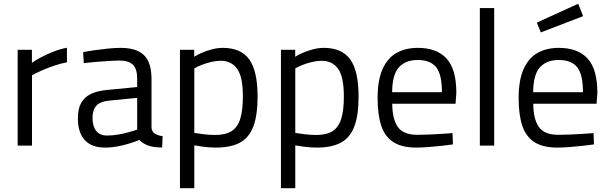

<svg xmlns="http://www.w3.org/2000/svg" viewBox="-20 -760 3182 1002"><path d="M72.2 0V-500H146.6V-432Q165.2 -445.4 194.5 -461.1Q223.9 -476.8 259.2 -490.7Q294.5 -504.6 329.3 -510.8V-435Q294.9 -428.4 260.2 -416.4Q225.5 -404.4 196 -391.3Q166.5 -378.1 147 -367.3V0Z M527 10.2Q458.8 10.2 422.6 -28.7Q386.4 -67.6 386.4 -143Q386.4 -191.7 403.2 -222.3Q420 -252.9 453.9 -269.5Q487.8 -286 539.2 -290.6L695.9 -305.8V-349.4Q695.9 -401.1 673.3 -422.6Q650.7 -444 605.8 -444Q580.6 -444 546 -441.7Q511.4 -439.3 477 -436.6Q442.6 -433.9 417.2 -430.7L413.8 -487.8Q437.4 -492.6 471.6 -497.6Q505.8 -502.6 542.3 -506.4Q578.8 -510.2 610.2 -510.2Q666.8 -510.2 702 -492.7Q737.3 -475.2 754 -439.7Q770.7 -404.2 770.7 -349.4V-93.5Q772.7 -71.5 788.9 -61.9Q805.2 -52.3 828.8 -49.5L826 9.6Q804.6 9.6 786.8 7.3Q768.9 5 753.3 -0.6Q740.1 -5.2 728.7 -12.4Q717.3 -19.6 706.9 -29.6Q687.7 -21.4 658 -12Q628.4 -2.6 594.4 3.8Q560.4 10.2 527 10.2ZM539.3 -52.7Q566.6 -52.7 595.7 -57.6Q624.8 -62.5 651.3 -69.8Q677.9 -77.1 695.9 -83.7V-249.3L548.1 -234.7Q502.9 -230.3 482.8 -208.5Q462.8 -186.6 462.8 -144.6Q462.8 -101.3 481.8 -77Q500.9 -52.7 539.3 -52.7Z M919.2 222V-500H993.6V-464Q1010 -474.2 1034.7 -485Q1059.5 -495.8 1087.7 -503Q1115.9 -510.2 1142.8 -510.2Q1237.7 -510.2 1281 -449.7Q1324.3 -389.2 1324.3 -256.4Q1324.3 -158.2 1302 -99.6Q1279.7 -41 1231.8 -15.4Q1183.9 10.2 1106.3 10.2Q1074.3 10.2 1042.2 6Q1010.2 1.8 994 -1.4V222ZM1102.2 -55.6Q1157.2 -55.6 1188.8 -75.8Q1220.3 -96.1 1233.9 -140.2Q1247.5 -184.3 1247.5 -256.4Q1247.5 -359.3 1217.4 -401.1Q1187.3 -442.8 1132.4 -442.8Q1107.8 -442.8 1081.5 -436.5Q1055.1 -430.3 1032.2 -421.3Q1009.3 -412.3 994 -403.1V-66.3Q1009.8 -63.7 1041 -59.7Q1072.3 -55.6 1102.2 -55.6Z M1446.2 222V-500H1520.6V-464Q1537 -474.2 1561.7 -485Q1586.5 -495.8 1614.7 -503Q1642.9 -510.2 1669.8 -510.2Q1764.7 -510.2 1808 -449.7Q1851.3 -389.2 1851.3 -256.4Q1851.3 -158.2 1829 -99.6Q1806.7 -41 1758.8 -15.4Q1710.9 10.2 1633.3 10.2Q1601.3 10.2 1569.2 6Q1537.2 1.8 1521 -1.4V222ZM1629.2 -55.6Q1684.2 -55.6 1715.8 -75.8Q1747.3 -96.1 1760.9 -140.2Q1774.5 -184.3 1774.5 -256.4Q1774.5 -359.3 1744.4 -401.1Q1714.3 -442.8 1659.4 -442.8Q1634.8 -442.8 1608.5 -436.5Q1582.1 -430.3 1559.2 -421.3Q1536.3 -412.3 1521 -403.1V-66.3Q1536.8 -63.7 1568 -59.7Q1599.3 -55.6 1629.2 -55.6Z M2149.4 10.2Q2075 9.6 2031.4 -19.3Q1987.8 -48.2 1969.2 -105.4Q1950.6 -162.6 1950.6 -247.2Q1950.6 -342.2 1976.8 -400.1Q2003 -458 2049.9 -484.1Q2096.8 -510.2 2160.2 -510.2Q2259.4 -510.2 2310.4 -454.6Q2361.5 -399 2361.5 -275.8L2357.4 -218.7H2027Q2027.4 -139 2056 -97.7Q2084.7 -56.4 2158.5 -56.4Q2186.1 -56.4 2219.7 -57.9Q2253.3 -59.4 2285.9 -61.4Q2318.5 -63.4 2341.7 -65.4L2343.7 -6.4Q2319.7 -2.8 2285.5 1Q2251.2 4.8 2215.2 7.5Q2179.2 10.2 2149.4 10.2ZM2026.5 -278.9H2286.3Q2286.3 -372.1 2256 -409.5Q2225.7 -446.9 2160.2 -446.9Q2096 -446.9 2061.5 -408.4Q2027 -369.9 2026.5 -278.9Z M2484.2 0V-717.9H2559V0Z M2885.4 10.2Q2811 9.6 2767.4 -19.3Q2723.8 -48.2 2705.2 -105.4Q2686.6 -162.6 2686.6 -247.2Q2686.6 -342.2 2712.8 -400.1Q2739 -458 2785.9 -484.1Q2832.8 -510.2 2896.2 -510.2Q2995.4 -510.2 3046.4 -454.6Q3097.5 -399 3097.5 -275.8L3093.4 -218.7H2763Q2763.4 -139 2792 -97.7Q2820.7 -56.4 2894.5 -56.4Q2922.1 -56.4 2955.7 -57.9Q2989.3 -59.4 3021.9 -61.4Q3054.5 -63.4 3077.7 -65.4L3079.7 -6.4Q3055.7 -2.8 3021.5 1Q2987.2 4.8 2951.2 7.5Q2915.2 10.2 2885.4 10.2ZM2762.5 -278.9H3022.3Q3022.3 -372.1 2992 -409.5Q2961.7 -446.9 2896.2 -446.9Q2832 -446.9 2797.5 -408.4Q2763 -369.9 2762.5 -278.9ZM2802.5 -590.9 2781.5 -642 2997.6 -740.4 3023.2 -675.7Z"/></svg>

Font: Titillium Web
Style: Bold
Weight: 700
Designer: Mohamed Gaber, Accademia di Belle Arti di Urbino
Foundry: Kief Type Foundry, Accademia di Belle Arti di Urbino
Version: Version 3.000